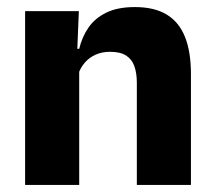

<svg xmlns="http://www.w3.org/2000/svg" viewBox="-20 -523 606 543"><path d="M367 0V-289Q367 -316 360 -335.8Q353 -355.5 336.5 -366Q320 -376.5 291.5 -376.5Q268 -376.5 250 -368.2Q232 -360 219.8 -345.8Q207.5 -331.5 201.5 -313.5L178 -385H204Q212 -418.5 230.2 -445Q248.5 -471.5 280.5 -487.2Q312.5 -503 361.5 -503Q416.5 -503 451.5 -481.8Q486.5 -460.5 503.2 -418.5Q520 -376.5 520 -313.5V0ZM51 0V-491.5H203L198 -368.5L204 -354V0Z"/></svg>

Font: Anek Odia
Style: Bold
Weight: 700
Designer: Yesha Goshar & Mahesh Sahu (Odia), Yesha Goshar (Latin)
Foundry: Ek Type
Version: Version 1.003